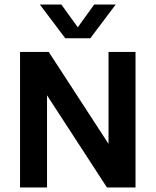

<svg xmlns="http://www.w3.org/2000/svg" viewBox="-20 -823 683 843"><path d="M68 0V-595H194L477.5 -159H456.5V-595H575V0H449.5L166 -436H186.5V0ZM266.5 -655 155 -803H249.5L331 -690H312L393.5 -803H488L376.5 -655Z"/></svg>

Font: Encode Sans SC SemiCondensed SemiBold
Style: Regular
Weight: 600
Width: 4
Designer: Multiple Designers
Foundry: Impallari Type
Version: Version 3.002